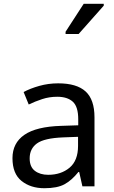

<svg xmlns="http://www.w3.org/2000/svg" viewBox="-20 -986 601 1016"><path d="M288 -545Q386 -545 433 -502Q480 -459 480 -365V0H416L399 -76H395Q360 -32 321.5 -11Q283 10 215 10Q142 10 94 -28.5Q46 -67 46 -149Q46 -229 109 -272.5Q172 -316 303 -320L394 -323V-355Q394 -422 365 -448Q336 -474 283 -474Q241 -474 203 -461.5Q165 -449 132 -433L105 -499Q140 -518 188 -531.5Q236 -545 288 -545ZM314 -259Q214 -255 175.5 -227Q137 -199 137 -148Q137 -103 164.5 -82Q192 -61 235 -61Q303 -61 348 -98.5Q393 -136 393 -214V-262ZM327 -806V-818L423 -966H529V-956L396 -806Z"/></svg>

Font: Noto Sans Tifinagh Adrar
Style: Regular
Weight: 400
Designer: JamraPatel
Foundry: JamraPatel LLC
Version: Version 2.006; ttfautohint (v1.8.4.7-5d5b)